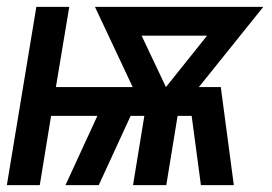

<svg xmlns="http://www.w3.org/2000/svg" viewBox="-24 -540 794 560"><path d="M-4 0 82 -520H178L139 -286H363L253 -520H744L556 -286H620L658 0H562L535 -202H494L461 0H364L397 -202H357L264 0H167L260 -202H125L92 0ZM460 -286 580 -436H389Z"/></svg>

Font: Iosevka Custom Medium Oblique
Style: Regular
Weight: 500
Italic angle: -9°
Designer: Belleve Invis
Foundry: Belleve Invis
Version: Version 27.0.1